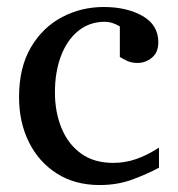

<svg xmlns="http://www.w3.org/2000/svg" viewBox="-20 -514 506 546"><path d="M432.1 -37.1Q398.4 -19 356.2 -3.4Q314 12.2 263.2 12.2Q193.4 12.2 141.8 -20.5Q90.3 -53.2 62.3 -109.6Q34.2 -166 34.2 -237.8Q34.2 -321.8 67.6 -378.9Q101.1 -436 156 -465.1Q210.9 -494.1 274.9 -494.1Q340.8 -494.1 385.5 -468.5Q430.2 -442.9 430.2 -394Q430.2 -364.7 411.9 -349.9Q393.6 -335 371.1 -335Q354.5 -335 342.3 -340.6Q330.1 -346.2 320.8 -352.1V-439Q297.9 -452.1 278.8 -452.1Q234.4 -452.1 202.4 -426Q170.4 -399.9 153.3 -354.5Q136.2 -309.1 136.2 -251Q136.2 -195.8 154.8 -150.1Q173.3 -104.5 210.2 -77.6Q247.1 -50.8 301.8 -50.8Q336.4 -50.8 368.2 -62Q399.9 -73.2 432.1 -94.2Z"/></svg>

Font: Charis
Style: Regular
Weight: 400
Designer: Walt Agee, Miriam Martin, Annie Olsen, Victor Gaultney, Lorna Priest, Alan Ward, Bob Hallissy, Martin Hosken, Sharon Cor
Foundry: SIL Global
Version: Version 7.000